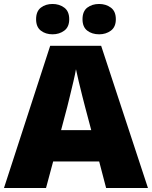

<svg xmlns="http://www.w3.org/2000/svg" viewBox="-20 -948 766 968"><path d="M515 0 480 -134H248L212 0H0L233 -717H490L726 0ZM409 -409Q404 -428 395 -463.5Q386 -499 377 -537Q368 -575 363 -599Q359 -575 350.5 -539Q342 -503 333.5 -468Q325 -433 319 -409L288 -292H440ZM162 -851Q162 -891 186 -909.5Q210 -928 245 -928Q279 -928 304 -909.5Q329 -891 329 -851Q329 -812 304 -793.5Q279 -775 245 -775Q210 -775 186 -793.5Q162 -812 162 -851ZM396 -851Q396 -891 420 -909.5Q444 -928 480 -928Q514 -928 539 -909.5Q564 -891 564 -851Q564 -812 539 -793.5Q514 -775 480 -775Q444 -775 420 -793.5Q396 -812 396 -851Z"/></svg>

Font: Noto Sans Syriac Eastern Black
Style: Regular
Weight: 900
Designer: Patrick Giasson and the Monotype Design Team
Foundry: Monotype Imaging Inc.
Version: Version 3.001; ttfautohint (v1.8.4.7-5d5b)